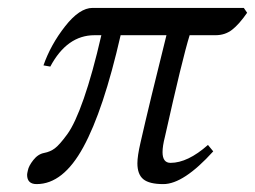

<svg xmlns="http://www.w3.org/2000/svg" viewBox="-20 -449 639 481"><path d="M590.8 -429.2 599.1 -417Q579.1 -388.2 561.5 -374.5Q543.9 -360.8 520 -360.8H455.1Q437 -302.7 393.1 -106Q387.2 -83 387.2 -67.9Q387.2 -41 407.2 -41Q450.2 -41 501 -85.9L514.2 -69.8Q439.9 12.2 389.2 12.2Q354 12.2 339.1 0Q324.2 -12.2 324.2 -40Q324.2 -58.1 332 -91.8Q355 -192.9 397 -360.8H282.2Q239.3 -172.9 188.7 -80.3Q138.2 12.2 71.8 12.2Q47.9 12.2 47.9 -11.2Q47.9 -14.2 49.8 -22Q51.8 -33.2 63.5 -48.1Q75.2 -63 90.8 -65.9Q106 -68.8 117.4 -77.4Q128.9 -85.9 148.4 -112.5Q168 -139.2 189.9 -202.1Q211.9 -265.1 233.9 -360.8H216.8Q147.9 -360.8 106 -282.2L88.9 -285.2Q106.9 -336.9 143.1 -383.1Q179.2 -429.2 211.9 -429.2Z"/></svg>

Font: Linux Libertine
Style: Italic
Weight: 400
Italic angle: -12°
Designer: Philipp H. Poll
Foundry: Philipp H. Poll
Version: Version 5.1.6 ; ttfautohint (v0.9)